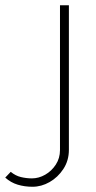

<svg xmlns="http://www.w3.org/2000/svg" viewBox="-148 -540 365 733"><path d="M-24 173Q-54 173 -80.5 165Q-107 157 -128 138L-107 116Q-89 131 -68 136Q-47 141 -26 141Q0 141 24.5 127Q49 113 65 88.5Q81 64 81 33V-520H115V32Q115 73 94 105Q73 137 41.5 155Q10 173 -24 173Z"/></svg>

Font: Raleway Thin ExtraLight
Style: Regular
Weight: 250
Version: Version 4.026